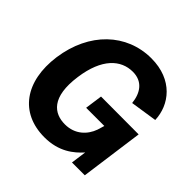

<svg xmlns="http://www.w3.org/2000/svg" viewBox="-191 -927 1112 1112"><g transform="rotate(45 365.5 -371.0)"><path d="M323 10C441 10 508 -46 552 -95L539 0H644L697 -388L388 -389L373 -282H522L509 -239C488 -180 437 -127 354 -127C265 -127 186 -182 213 -374C237 -548 320 -621 417 -621C495 -621 534 -567 542 -490L706 -515C702 -634 614 -752 438 -752C236 -752 78 -603 45 -368C14 -141 122 10 323 10Z"/></g></svg>

Font: Cheyenne Sans
Style: Bold Italic
Weight: 700
Italic angle: -8.13011°
Designer: The Public Sans project authors (U.S. Web Design System), Libre Franklin designed by Pablo Impallari and Rodrigo Fuenzal
Foundry: The Cheyenne Sans Project Authors
Version: Version 2.007